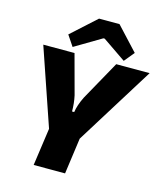

<svg xmlns="http://www.w3.org/2000/svg" viewBox="-132 -1018 954 1116"><g transform="rotate(15 345.0 -460.0)"><path d="M218 -721 175 -785 324 -920H447L576 -781L526 -720L386 -816H378ZM396 -217 366 0H177L209 -226L50 -690H238L302 -453Q312 -408 312 -358H325Q331 -400 357 -453L489 -690H690Z"/></g></svg>

Font: Exo 2.0 Extra Bold
Style: Italic
Weight: 800
Italic angle: -8°
Designer: Natanael Gama
Version: Version 1.001;PS 001.001;hotconv 1.0.70;makeotf.lib2.5.58329